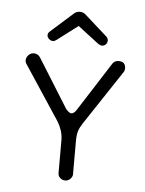

<svg xmlns="http://www.w3.org/2000/svg" viewBox="-45 -588 481 635"><g transform="rotate(5 195.0 -270.0)"><path d="M195 10Q185 10 178 3.5Q171 -3 171 -12V-121Q171 -138 166 -153.5Q161 -169 153 -182L33 -364Q30 -369 30 -374Q30 -384 37.5 -392Q45 -400 55 -400Q68 -400 76 -389L177 -227Q188 -213 196 -213Q205 -213 214 -228L317 -389Q324 -399 337 -399Q360 -399 360 -376Q360 -370 357 -365L237 -184Q227 -169 223 -156.5Q219 -144 219 -121V-11Q218 -3 211 3.5Q204 10 195 10ZM114 -446Q107 -446 101 -451.5Q95 -457 95 -464Q95 -471 102 -477L175 -542Q183 -550 195 -550Q207 -550 215 -542L288 -477Q295 -471 295 -463Q295 -456 290 -450.5Q285 -445 277 -445Q271 -445 264 -450L195 -503L125 -450Q120 -446 114 -446Z"/></g></svg>

Font: Dongle Light
Style: Regular
Weight: 300
Designer: Yanghee Ryu
Foundry: Yanghee Ryu
Version: Version 2.000